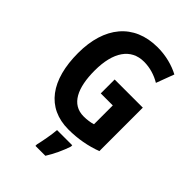

<svg xmlns="http://www.w3.org/2000/svg" viewBox="-272 -833 1162 1162"><g transform="rotate(45 309.5 -251.5)"><path d="M318 -402V-283H421V-122C399 -115 374 -111 343 -111C239 -111 194 -208 194 -355C194 -513 256 -604 368 -604C419 -604 467 -589 509 -564L552 -679C501 -706 436 -724 365 -724C160 -724 48 -582 48 -359C48 -129 147 10 334 10C416 10 489 -4 559 -30V-402ZM418 72V61H288C285 102 272 172 263 208V221H348C377 175 402 121 418 72Z"/></g></svg>

Font: Noto Sans Arabic UI Cn
Style: Bold
Weight: 700
Width: 3
Designer: Monotype Design Team, Nadine Chahine and Nizar Qandah
Foundry: Monotype Imaging Inc.
Version: Version 2.010